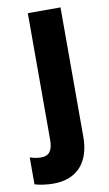

<svg xmlns="http://www.w3.org/2000/svg" viewBox="-134 -594 498 879"><g transform="rotate(-10 114.5 -154.5)"><path d="M41 240C157 240 213 165 213 53V-549H61V40C61 92 42 112 8 112C-10 112 -26 109 -45 103V228C-25 235 15 240 41 240Z"/></g></svg>

Font: Noto Sans Gujarati Condensed ExtraBold
Style: Regular
Weight: 800
Width: 3
Designer: Jelle Bosma - Monotype Design Team, Universal Thirst
Foundry: Monotype Imaging Inc.
Version: Version 2.106